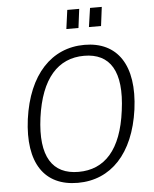

<svg xmlns="http://www.w3.org/2000/svg" viewBox="-61 -981 836 1042"><g transform="rotate(-5 356.5 -460.0)"><path d="M410 -930H345L331 -827H397ZM533 -930H469L454 -827H520ZM321 10C501 10 628 -122 661 -360C693 -600 600 -733 421 -733C242 -733 113 -599 80 -358C49 -121 139 10 321 10ZM330 -49C188 -49 121 -149 149 -360C178 -572 272 -674 414 -674C555 -674 621 -573 592 -360C565 -148 472 -49 330 -49Z"/></g></svg>

Font: United Sans ExtraLight
Style: Italic
Weight: 200
Italic angle: -8°
Designer: Pablo Impallari, Rodrigo Fuenzalida (Modified by Dan O. Williams)
Version: Version 1.000;PS 001.000;hotconv 1.0.88;makeotf.lib2.5.64775